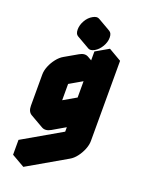

<svg xmlns="http://www.w3.org/2000/svg" viewBox="-189 -942 899 1215"><g transform="rotate(20 260.0 -334.5)"><path d="M217 -90Q182 -70 156 -85Q130 -100 130 -140V-350Q130 -377 142 -406.5Q154 -436 174 -461.5Q194 -487 217 -500L303 -550Q338 -570 364 -555Q390 -540 390 -500V-600L476 -650V-110Q476 -84 464 -54Q452 -24 432.5 1.5Q413 27 390 40L130 190V90L390 -60V-290Q390 -264 378 -234Q366 -204 346 -178.5Q326 -153 303 -140ZM217 -190 390 -290V-500L217 -400ZM303 -660Q277 -645 259.5 -655Q242 -665 242 -695Q242 -725 259.5 -755Q277 -785 303 -800Q329 -815 346.5 -805Q364 -795 364 -765Q364 -735 346.5 -705Q329 -675 303 -660ZM390 -290V-60L303 -110V-340ZM390 -60 130 90 43 40 303 -110ZM130 90V190L43 140V40ZM476 -650 390 -600 303 -650 390 -700ZM390 -600V-500L303 -550V-650ZM390 -500V-290L303 -340V-550ZM390 -290 217 -190 130 -240 303 -340ZM347 -805Q329 -815 303 -800Q277 -785 259.5 -755Q242 -725 242 -695Q242 -665 260 -655L173 -705Q156 -715 156 -745Q156 -775 173 -805Q190 -835 217 -850Q243 -865 260 -855ZM364 -555Q338 -570 303 -550L217 -500Q194 -487 174 -461.5Q154 -436 142 -406.5Q130 -377 130 -350V-140Q130 -100 156 -85L69 -135Q43 -150 43 -190V-400Q43 -427 55 -456.5Q67 -486 87 -511.5Q107 -537 130 -550L217 -600Q251 -620 277 -605Z"/></g></svg>

Font: Nabla Normal
Style: Regular
Weight: 400
Designer: Arthur Reinders Folmer
Version: Version 1.000